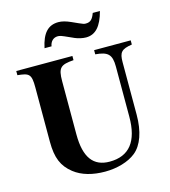

<svg xmlns="http://www.w3.org/2000/svg" viewBox="-129 -989 981 1110"><g transform="rotate(-15 361.0 -433.5)"><path d="M701 -676H482V-651C556 -645 579 -625 579 -552V-252C579 -104 520 -30 403 -30C306 -30 257 -93 257 -232V-550C257 -632 274 -645 352 -651V-676H16V-651C86 -644 98 -636 98 -555V-231C98 -134 121 -80 178 -35C225 2 289 19 363 19C434 19 504 -1 547 -36C596 -75 623 -152 623 -252V-566C623 -625 637 -641 701 -651ZM530 -886C517 -850 503 -837 476 -837C465 -837 462 -838 437 -849L397 -867C368 -880 345 -886 324 -886C262 -886 226 -847 208 -761H250C254 -789 273 -808 299 -808C312 -808 319 -806 363 -786L392 -773C411 -765 436 -759 457 -759C513 -759 550 -799 573 -886Z"/></g></svg>

Font: XITS
Style: Bold
Weight: 700
Designer: MicroPress Inc., with final additions and corrections provided by Coen Hoffman, Elsevier (retired)
Version: Version 1.302